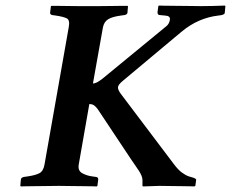

<svg xmlns="http://www.w3.org/2000/svg" viewBox="-20 -668 830 690"><path d="M578 -574Q588 -582 590.5 -596.5Q593 -611 574 -612L553 -614Q546 -615 546 -624L549 -646L551 -648Q551 -648 569 -647.5Q587 -647 613 -647Q639 -647 664 -646.5Q689 -646 702 -646Q722 -646 741.5 -646.5Q761 -647 774.5 -647.5Q788 -648 788 -648L790 -646L788 -624Q788 -619 784.5 -617Q781 -615 778 -614L764 -612Q729 -608 695.5 -593.5Q662 -579 630 -552L422 -378Q405 -364 404 -355Q403 -346 414 -331L605 -78Q620 -58 633.5 -48Q647 -38 659 -34L666 -32Q685 -27 685 -22L682 0L678 2Q678 2 664.5 1.5Q651 1 630.5 1Q610 1 589 0.5Q568 0 553 0L494 2L492 0V-21Q492 -35 478 -56Q464 -77 450 -97L331 -276Q325 -284 318.5 -289Q312 -294 301 -294L263 -77Q259 -54 276.5 -45Q294 -36 312 -34L326 -32Q333 -31 333 -23L330 0L328 2Q328 2 312 1.5Q296 1 273 1Q250 1 227.5 0.5Q205 0 191 0Q176 0 153.5 0.5Q131 1 108.5 1Q86 1 70.5 1.5Q55 2 55 2L53 0L55 -23Q56 -28 59 -29.5Q62 -31 65 -32L79 -34Q107 -38 121.5 -45.5Q136 -53 140 -77L227 -570Q232 -596 220 -602Q208 -608 181 -612L167 -614Q160 -616 160 -622L163 -646L165 -647Q165 -647 180.5 -647Q196 -647 218.5 -646.5Q241 -646 263.5 -646Q286 -646 301 -646Q314 -646 336.5 -646Q359 -646 382.5 -646.5Q406 -647 422 -647Q438 -647 438 -647L440 -646L438 -622Q437 -616 428 -614L414 -612Q384 -608 369 -599Q354 -590 350 -570L314 -368Q320 -368 327.5 -371.5Q335 -375 348 -385Z"/></svg>

Font: Libertinus Serif SemiBold
Style: Italic
Weight: 600
Italic angle: -11.5°
Designer: Philipp H. Poll, Khaled Hosny
Foundry: Caleb Maclennan
Version: Version 7.051;RELEASE